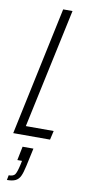

<svg xmlns="http://www.w3.org/2000/svg" viewBox="-103 -726 453 1012"><g transform="rotate(10 124.0 -219.5)"><path d="M3 0 149 -688H199L62 -48H211L200 0ZM69 160 74 136H49L64 62H122L101 159Q93 196 84 214.5Q75 233 58.5 241Q42 249 13 249L18 223Q43 223 51.5 211Q60 199 69 160Z"/></g></svg>

Font: Saira Ultra Condensed Light
Style: Italic
Weight: 300
Width: 1
Italic angle: -12°
Designer: Hector Gatti with collaboration of the Omnibus-Type team
Foundry: Omnibus-Type
Version: Version 1.001; ttfautohint (v1.8)